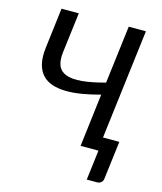

<svg xmlns="http://www.w3.org/2000/svg" viewBox="-129 -811 911 1079"><g transform="rotate(15 327.0 -271.5)"><path d="M506 -78H601L573.5 144.5Q572 157.5 562.2 165.8Q552.5 174 538.5 174H479L500.5 0H396.5L434 -308Q379 -293 328.5 -284.5Q278 -276 234.8 -276.8Q191.5 -277.5 157 -288.8Q122.5 -300 99.8 -324.5Q77 -349 67.5 -388Q58 -427 65 -483L93.5 -717H194L165 -482.5Q159 -433.5 172 -403.5Q185 -373.5 219 -361.2Q253 -349 308.5 -354Q364 -359 443 -380.5L484.5 -717H584.5Z"/></g></svg>

Font: Lato Medium
Style: Italic
Weight: 500
Italic angle: -7°
Designer: Lukasz Dziedzic
Foundry: tyPoland Lukasz Dziedzic
Version: Version 2.006; 2014-01-15